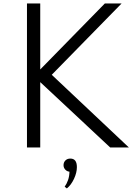

<svg xmlns="http://www.w3.org/2000/svg" viewBox="-20 -845 794 1100"><path d="M134.5 0H210.5V-374.5L611.5 0H718.5L276.5 -416.5L676.5 -825H580.5L210.5 -447V-825H134.5ZM363 234.5Q387 215.5 403.8 180Q420.5 144.5 420.5 112.5Q420.5 63.5 383 63.5Q365.5 63.5 354.8 74.2Q344 85 344 101.5Q344 116 354 126.8Q364 137.5 378 138.5Q377.5 164.5 369.8 186.8Q362 209 350.5 224.5Z"/></svg>

Font: Spartan
Style: Regular
Weight: 400
Designer: Matt Bailey, Mirko Velimirovic
Foundry: Matt Bailey
Version: Version 1.003; ttfautohint (v1.8.3)